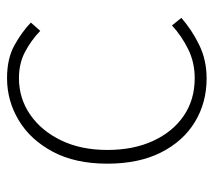

<svg xmlns="http://www.w3.org/2000/svg" viewBox="-50 -530 593 532"><g transform="rotate(-90 246.0 -263.5)"><path d="M295 13Q228 13 174.5 -19.5Q121 -52 90 -113.5Q59 -175 59 -262Q59 -351 92 -413Q125 -475 179 -507.5Q233 -540 296 -540Q350 -540 387 -519.5Q424 -499 450 -474L427 -448Q401 -473 369 -490Q337 -507 296 -507Q240 -507 195 -476Q150 -445 123.5 -390Q97 -335 97 -262Q97 -190 122 -135.5Q147 -81 191.5 -50.5Q236 -20 296 -20Q340 -20 377 -38.5Q414 -57 442 -83L463 -57Q430 -28 388 -7.5Q346 13 295 13Z"/></g></svg>

Font: Noto Sans KR Thin
Style: Regular
Weight: 100
Designer: Ryoko NISHIZUKA 西塚涼子 (kana, bopomofo & ideographs); Paul D. Hunt (Latin, Greek & Cyrillic); Sandoll Communications 산돌커뮤니
Foundry: Adobe
Version: Version 2.004-H2;hotconv 1.0.118;makeotfexe 2.5.65603